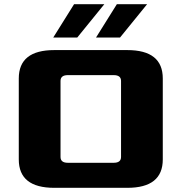

<svg xmlns="http://www.w3.org/2000/svg" viewBox="-20 -900 870 920"><path d="M70 -136V-524Q70 -660 240 -660H590Q760 -660 760 -524V-136Q760 0 590 0H240Q70 0 70 -136ZM270 -148Q270 -120 305 -120H525Q560 -120 560 -148V-512Q560 -540 525 -540H305Q270 -540 270 -512ZM235 -720 335 -880H480L350 -720ZM440 -720 540 -880H685L555 -720Z"/></svg>

Font: Xolonium
Style: Bold
Weight: 700
Designer: Severin Meyer
Version: Version 4.2